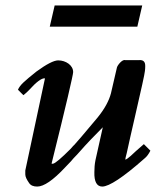

<svg xmlns="http://www.w3.org/2000/svg" viewBox="-20 -663 592 706"><path d="M194 -441C178 -441 151 -427 114 -400C68 -363 54 -351 46 -333L66 -313C73 -318 80 -325 87 -332C113 -361 132 -375 143 -375H145V-373L73 -36V-22C73 -13 78 -3 87 10C93 19 103 23 117 23C141 23 175 0 219 -47L241 -70C253 -85 260 -90 271 -103C298 -134 330 -167 358 -195L331 -74C328 -59 327 -44 327 -30C326 5 336 23 356 23C381 23 433 -11 511 -80C520 -87 527 -97 533 -109L509 -133C486 -113 470 -99 461 -90C452 -82 445 -77 441 -76V-78C441 -79 442 -86 446 -100C463 -179 486 -274 503 -352C507 -373 514 -397 514 -418V-421C514 -436 507 -443 492 -442H440C429 -445 412 -423 410 -415L388 -320C381 -293 365 -263 339 -231C288 -170 259 -136 253 -130C248 -126 244 -120 240 -116C205 -81 184 -63 175 -61H170V-63C223 -276 249 -388 249 -398C249 -423 222 -441 194 -441ZM181 -643 163 -565H485L503 -643Z"/></svg>

Font: fbb
Style: Bold Italic
Weight: 700
Italic angle: -12°
Designer: David J. Perry, Michael Sharpe
Version: Version 0.991